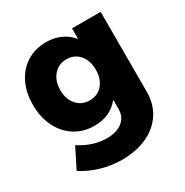

<svg xmlns="http://www.w3.org/2000/svg" viewBox="-171 -686 990 1026"><g transform="rotate(-30 324.0 -173.0)"><path d="M585.9 -541V-47.9Q585.9 27.3 549.1 83.7Q512.2 140.1 445.6 170.7Q378.9 201.2 292 201.2Q224.1 201.2 161.1 182.1Q98.1 163.1 49.8 130.9L111.8 7.8Q148.9 32.7 191.9 46.9Q234.9 61 278.8 61Q338.9 61 374 33Q409.2 4.9 409.2 -43V-101.1Q355 -30.3 254.9 -29.8Q188 -29.8 135.5 -62.5Q83 -95.2 53.5 -154.5Q23.9 -213.9 23.9 -291Q23.9 -367.2 52.5 -425Q81.1 -482.9 133.1 -514.9Q185.1 -546.9 251 -546.9Q300.8 -546.9 341.3 -528.3Q381.8 -509.8 409.2 -475.1V-541ZM409.2 -286.1Q409.2 -343.3 379.2 -378.2Q349.1 -413.1 299.8 -413.1Q251 -413.1 220.5 -377.4Q189.9 -341.8 189.9 -286.1Q189.9 -230 220.5 -195.1Q251 -160.2 299.8 -160.2Q349.1 -160.2 379.2 -195.1Q409.2 -230 409.2 -286.1Z"/></g></svg>

Font: Argentum Sans
Style: Bold
Weight: 700
Designer: Julieta Ulanovsky (Modified by Cristiano Sobral)
Foundry: Julieta Ulanovsky
Version: Version 1.000; ttfautohint (v1.5.65-e2d9)